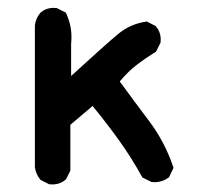

<svg xmlns="http://www.w3.org/2000/svg" viewBox="-20 -475 540 497"><path d="M70.3 -42.5V-409.7Q72.8 -428.2 84.5 -441.9Q98.6 -454.6 119.1 -454.6Q122.1 -454.6 127 -454.1L150.4 -442.4Q159.7 -422.4 163.1 -402.8Q165 -391.1 165 -380.6Q165 -370.1 164.1 -361.8V-278.3Q255.4 -361.8 284.2 -385.7Q315.9 -412.6 357.4 -418.9L359.9 -419.4L382.8 -407.7L383.8 -406.2Q396 -392.6 396 -372.1Q396 -369.1 395.5 -364.3L383.8 -341.3Q356.9 -324.7 334 -307.1Q313 -291.5 290 -264.2Q327.6 -212.4 365.7 -162.1Q406.2 -108.4 428.2 -43.5L429.2 -40.5L417.5 -16.1Q406.7 -8.3 397.5 -5.9Q388.2 -3.4 382.3 -3.4Q376.5 -3.4 372.1 -3.9L348.6 -15.6Q320.3 -66.9 288.6 -111.1Q256.8 -155.3 219.7 -200.7L162.1 -151.9V-33.2L150.9 -10.7L149.4 -9.8Q135.7 2.4 115.2 2.4Q112.3 2.4 107.4 2L85 -9.3L84 -10.7Q72.8 -23.9 70.3 -42.5Z"/></svg>

Font: Bakudai
Style: Bold
Weight: 700
Version: Version 1.48